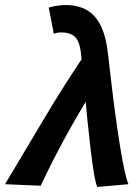

<svg xmlns="http://www.w3.org/2000/svg" viewBox="-70 -733 554 764"><path d="M317 11Q310 -6 303.5 -45.5Q297 -85 290.5 -139.5Q284 -194 277.5 -258.5Q271 -323 265 -390.5Q259 -458 252 -522Q249 -548 241.5 -566.5Q234 -585 217.5 -594.5Q201 -604 173 -604Q165 -604 159.5 -603Q154 -602 144 -599L124 -703Q141 -708 159.5 -710.5Q178 -713 190 -713Q242 -713 277 -692Q312 -671 332.5 -627.5Q353 -584 360 -516Q367 -456 374.5 -392Q382 -328 390.5 -266.5Q399 -205 407.5 -152Q416 -99 424.5 -59.5Q433 -20 441 0ZM-50 0Q27 -128 101.5 -254Q176 -380 258 -502L299 -373Q242 -282 190.5 -188Q139 -94 92 6Z"/></svg>

Font: Source Sans 3
Style: Bold Italic
Weight: 700
Italic angle: -11°
Designer: Paul D. Hunt
Foundry: Adobe
Version: Version 3.052;hotconv 1.1.0;makeotfexe 2.6.0